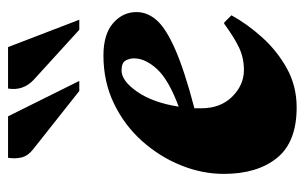

<svg xmlns="http://www.w3.org/2000/svg" viewBox="-160 -587 757 477"><g transform="rotate(-90 218.5 -348.5)"><path d="M190 10Q104 10 64.5 -39Q25 -88 25 -171Q25 -225 46.5 -278Q68 -331 107 -374.5Q146 -418 200 -444Q254 -470 319 -470Q372 -470 399.5 -446Q427 -422 427 -388Q427 -361 407 -338Q387 -315 335 -292Q283 -269 188 -244Q188 -236 188 -227Q188 -179 217 -150Q246 -121 283 -121Q313 -121 338.5 -133Q364 -145 398 -170H401L419 -152Q397 -112 363.5 -75Q330 -38 286.5 -14Q243 10 190 10ZM282 -425Q256 -425 229 -386Q202 -347 192 -283Q259 -308 285.5 -337Q312 -366 312 -394Q312 -405 306.5 -415Q301 -425 282 -425ZM383 -530 258 -644Q231 -670 237 -707H340L408 -530ZM231 -530 87 -644Q70 -657 66 -673Q62 -689 65 -707H168L256 -530Z"/></g></svg>

Font: Spectral ExtraBold
Style: Italic
Weight: 800
Italic angle: -10°
Designer: Jean-Baptiste Levee
Foundry: Production Type
Version: Version 2.001